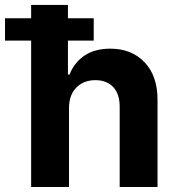

<svg xmlns="http://www.w3.org/2000/svg" viewBox="-64 -747 708 767"><path d="M211.6 -315.3V0H60.4V-727.3H207.4V-449.2H213.8Q232.6 -497.5 273.6 -525Q314.6 -552.6 376.8 -552.6Q462 -552.6 513.8 -497.9Q565.7 -443.2 565.3 -347.3V0H414.1V-320.3Q414.4 -370.7 388.7 -398.8Q362.9 -426.8 316.8 -426.8Q270.6 -426.8 241.3 -397.5Q212 -368.3 211.6 -315.3ZM-44 -584.9V-674H310.4V-584.9Z"/></svg>

Font: Inter Zeller
Style: Bold
Weight: 700
Designer: Rasmus Andersson; Joe Bland
Foundry: zeller
Version: Version 3.015;git-dec3a8cb1